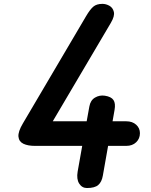

<svg xmlns="http://www.w3.org/2000/svg" viewBox="-20 -948 760 968"><path d="M156 -212.5Q120.5 -212.5 98 -223.2Q75.5 -234 73 -259Q70.5 -284 95.5 -326L414 -866.5Q434 -900.5 450.5 -914.5Q467 -928.5 496.5 -928.5Q514.5 -928.5 531.8 -918.8Q549 -909 554 -888Q559 -867 539 -833L246 -336.5H417L430.5 -411Q436 -442.5 459 -456Q482 -469.5 508.5 -465.5Q541 -460.5 552.2 -443.5Q563.5 -426.5 557.5 -393.5L547.5 -336.5H616.5Q647.5 -336.5 666.5 -319.2Q685.5 -302 685.5 -276.5Q685.5 -249 666.5 -230.8Q647.5 -212.5 616.5 -212.5H525L498.5 -62.5Q493 -30.5 475.2 -15.2Q457.5 0 418.5 0Q393.5 0 379.2 -22.5Q365 -45 371.5 -83L394.5 -212.5Z"/></svg>

Font: Edu VIC WA NT Hand Pre
Style: Regular
Weight: 400
Designer: Tina and Corey Anderson, Eben Sorkin, Mirko Velimirovic
Foundry: Google for Education
Version: Version 1.000